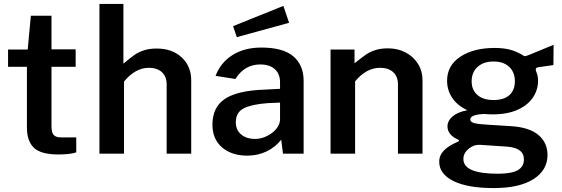

<svg xmlns="http://www.w3.org/2000/svg" viewBox="-20 -782 2860 977"><path d="M242 -442H365V-531H242V-702H137L121 -530H21V-442H117V-133C117 -87 128.8 -52.7 152.5 -30C176.2 -7.3 218 4 278 4C297.3 4 315.3 3 332 1C348.7 -1 360.7 -3.7 368 -7V-83H288C272.7 -83 261.2 -87 253.5 -95C245.8 -103 242 -118 242 -140Z M486 -762V0H611V-367C649.7 -413.7 691.7 -437 737 -437C765.7 -437 788 -429.5 804 -414.5C820 -399.5 828 -379 828 -353V0H953V-373C953 -421 936.8 -460 904.5 -490C872.2 -520 830 -535 778 -535C752.7 -535 730.8 -532 712.5 -526C694.2 -520 677.8 -512 663.5 -502C649.2 -492 630.7 -477.3 608 -458V-762Z M1110 -32C1142.7 -4 1185.3 10 1238 10C1274 10 1306.8 2.8 1336.5 -11.5C1366.2 -25.8 1391 -45.7 1411 -71L1420 0H1525V-371C1525 -424.3 1507.5 -465.8 1472.5 -495.5C1437.5 -525.2 1383.3 -540 1310 -540C1252 -540 1202.8 -527.2 1162.5 -501.5C1122.2 -475.8 1093.7 -440.7 1077 -396L1178 -380C1208.7 -429.3 1250.7 -454 1304 -454C1336 -454 1360.8 -446 1378.5 -430C1396.2 -414 1405 -391.7 1405 -363V-330L1326 -326C1233.3 -322.7 1166 -306.8 1124 -278.5C1082 -250.2 1061 -206.7 1061 -148C1061 -98.7 1077.3 -60 1110 -32ZM1338 -89.5C1318 -79.8 1298 -75 1278 -75C1249.3 -75 1225.8 -82.5 1207.5 -97.5C1189.2 -112.5 1180 -133.3 1180 -160C1180 -193.3 1193.3 -216.8 1220 -230.5C1246.7 -244.2 1286.7 -253 1340 -257L1405 -260V-175C1405 -158.3 1398.8 -142.3 1386.5 -127C1374.2 -111.7 1358 -99.2 1338 -89.5ZM1451 -666 1422 -752 1166 -649 1185 -593Z M1662 -530V0H1787V-368C1825 -414 1867.3 -437 1914 -437C1942.7 -437 1965 -429.5 1981 -414.5C1997 -399.5 2005 -379 2005 -353V0H2130V-374C2130 -404.7 2122.3 -432.3 2107 -457C2091.7 -481.7 2070.7 -501 2044 -515C2017.3 -529 1987.7 -536 1955 -536C1929.7 -536 1907.8 -533 1889.5 -527C1871.2 -521 1855 -513.2 1841 -503.5C1827 -493.8 1808 -479.3 1784 -460V-530Z M2287 139C2335 163 2403.7 175 2493 175C2579.7 175 2646.8 159.8 2694.5 129.5C2742.2 99.2 2766 58.3 2766 7C2766 -35 2750.7 -69 2720 -95C2689.3 -121 2643 -136 2581 -140L2469 -147C2432.3 -149 2407.2 -151.8 2393.5 -155.5C2379.8 -159.2 2373 -165.3 2373 -174C2373 -190.7 2396.7 -200 2444 -202C2460 -200.7 2474.3 -200 2487 -200C2537 -200 2579.3 -207.8 2614 -223.5C2648.7 -239.2 2674.7 -260 2692 -286C2709.3 -312 2718 -340.7 2718 -372C2718 -388.7 2714.7 -404.3 2708 -419C2706.7 -424.3 2706 -427.7 2706 -429C2706 -432.3 2707.5 -435 2710.5 -437C2713.5 -439 2718.7 -440.3 2726 -441C2728.7 -441.7 2743 -443.7 2769 -447L2796 -451L2797 -554L2678 -505C2664 -499 2654.7 -496 2650 -496C2648.7 -496 2647.7 -496.3 2647 -497C2626.3 -510.3 2604.5 -520.5 2581.5 -527.5C2558.5 -534.5 2530.3 -538 2497 -538C2425.7 -538 2367.5 -523.2 2322.5 -493.5C2277.5 -463.8 2255 -423 2255 -371C2255 -339.7 2263.5 -311 2280.5 -285C2297.5 -259 2323.3 -237.7 2358 -221C2325.3 -215 2300.3 -204.5 2283 -189.5C2265.7 -174.5 2257 -157.7 2257 -139C2257 -124.3 2261.7 -111.3 2271 -100C2280.3 -88.7 2293.3 -79.3 2310 -72C2314 -70 2316 -68 2316 -66C2316 -64 2314 -62.3 2310 -61C2278.7 -47.7 2255 -32.8 2239 -16.5C2223 -0.2 2215 19 2215 41C2215 82.3 2239 115 2287 139ZM2572 -298C2553.3 -281.3 2526.3 -273 2491 -273C2456.3 -273 2429.2 -281.5 2409.5 -298.5C2389.8 -315.5 2380 -338.7 2380 -368C2380 -398.7 2390 -423.2 2410 -441.5C2430 -459.8 2457 -469 2491 -469C2525.7 -469 2552.5 -459.8 2571.5 -441.5C2590.5 -423.2 2600 -398.7 2600 -368C2600 -338 2590.7 -314.7 2572 -298ZM2614.5 84C2593.5 96 2559.7 102 2513 102C2455 102 2411.3 95.8 2382 83.5C2352.7 71.2 2338 52.3 2338 27C2338 7 2346.8 -10.3 2364.5 -25C2382.2 -39.7 2402 -46.3 2424 -45L2558 -36C2616.7 -32 2646 -10.3 2646 29C2646 53.7 2635.5 72 2614.5 84Z"/></svg>

Font: Morrison SemiBold
Style: Regular
Weight: 600
Designer: Pablo Impallari, Rodrigo Fuenzalida (Modified by Dan O. Williams)
Version: Version 0.030; ttfautohint (v1.8.1)